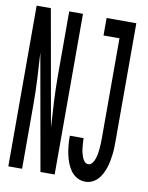

<svg xmlns="http://www.w3.org/2000/svg" viewBox="-84 -796 668 865"><g transform="rotate(10 250.0 -363.5)"><path d="M13 0V-735H78L172 -205Q168 -264 165 -323Q162 -382 162 -441V-735H225V0H160L66 -530Q70 -471 73 -412Q76 -353 76 -294V0ZM366 8Q346 8 328.5 -1.5Q311 -11 299.5 -27Q288 -43 281 -61.5Q274 -80 270 -99Q266 -118 264 -137.5Q262 -157 262 -177V-184H325V-180Q325 -170 326 -159.5Q327 -149 328 -138.5Q329 -128 331.5 -118Q334 -108 337.5 -98.5Q341 -89 348 -80.5Q355 -72 366 -72Q377 -72 384.5 -82.5Q392 -93 395.5 -104Q399 -115 401 -126.5Q403 -138 404 -149.5Q405 -161 405.5 -173Q406 -185 406 -196V-655H333V-735H469V-196Q469 -181 468.5 -165Q468 -149 466 -133Q464 -117 461 -101.5Q458 -86 453 -71.5Q448 -57 440.5 -42.5Q433 -28 422 -16.5Q411 -5 396.5 1.5Q382 8 366 8Z"/></g></svg>

Font: Iosevka Term Curly Medium
Style: Regular
Weight: 500
Designer: Belleve Invis
Foundry: Belleve Invis
Version: Version 32.3.0